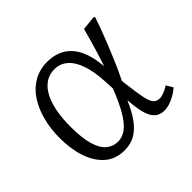

<svg xmlns="http://www.w3.org/2000/svg" viewBox="-126 -688 871 871"><g transform="rotate(-45 309.5 -252.5)"><path d="M227 14Q171 14 133.5 -18.5Q96 -51 77 -107Q58 -163 58 -232Q58 -294 72 -346Q86 -398 112 -437Q138 -476 176.5 -497.5Q215 -519 262 -519Q296 -519 324.5 -508.5Q353 -498 375.5 -475Q398 -452 412 -415Q426 -378 431 -324H432Q443 -357 452.5 -388Q462 -419 470.5 -449Q479 -479 486 -506L553 -513L560 -509Q543 -458 522.5 -406Q502 -354 481.5 -306Q461 -258 441 -218L445 -183Q452 -128 458.5 -96.5Q465 -65 476 -52.5Q487 -40 506 -40Q519 -40 534.5 -46Q550 -52 567 -63L586 -31Q571 -18 553.5 -8Q536 2 518 8Q500 14 483 14Q453 14 435.5 -3Q418 -20 409 -53.5Q400 -87 397 -137H396Q376 -90 352 -56Q328 -22 298 -4Q268 14 227 14ZM234 -35Q263 -35 288.5 -54.5Q314 -74 338.5 -116Q363 -158 388 -223L386 -261Q383 -332 367.5 -378.5Q352 -425 325 -448.5Q298 -472 262 -472Q228 -472 203 -454.5Q178 -437 161.5 -405.5Q145 -374 137 -330.5Q129 -287 129 -236Q129 -163 142 -119Q155 -75 179 -55Q203 -35 234 -35Z"/></g></svg>

Font: Literata Light
Style: Italic
Weight: 300
Italic angle: -2°
Designer: Latin by Veronika Burian and Jose Scaglione. Greek by Irene Vlachou. Cyrillic by Vera Evstafieva
Foundry: TypeTogether
Version: Version 3.103;gftools[0.9.29]